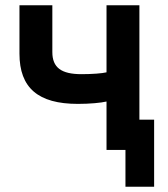

<svg xmlns="http://www.w3.org/2000/svg" viewBox="-20 -570 640 730"><path d="M510 -550H385V-295C369 -291 330 -288 290 -288C213 -288 179 -313 179 -372V-550H54V-366C54 -236 125 -175 276 -175C321 -175 364 -179 385 -184V0H457V140H566V-115H510Z"/></svg>

Font: Tekne LDO
Style: Bold
Weight: 700
Monospace: yes
Designer: Alessio Laiso, Mario Rullo, Paolo Rosset
Foundry: Alessio Laiso
Version: Version 1.000;hotconv 1.0.109;makeotfexe 2.5.65596